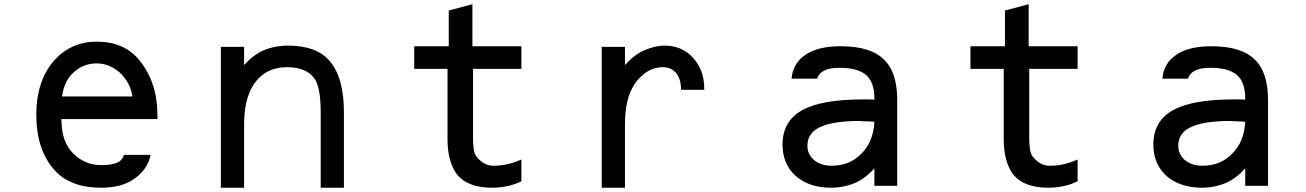

<svg xmlns="http://www.w3.org/2000/svg" viewBox="-20 -876 6097 896"><path d="M269.5 -425.8Q279.3 -498 322.3 -537.1Q368.2 -580.1 430.7 -580.1Q490.2 -580.1 539.1 -537.1Q589.8 -488.3 597.7 -425.8ZM558.6 -153.3Q550.8 -130.9 535.2 -121.1Q507.8 -105.5 453.1 -105.5Q376 -105.5 322.3 -159.2Q266.6 -212.9 266.6 -320.3H714.8V-336.9Q714.8 -492.2 629.9 -595.7Q559.6 -681.6 430.7 -681.6Q313.5 -681.6 234.4 -595.7Q149.4 -500 149.4 -340.8Q149.4 -176.8 234.4 -82Q307.6 0 453.1 0Q551.8 0 611.3 -44.9Q670.9 -89.8 682.6 -153.3Z M1119.1 -572.3V-657.2H1010.7V0H1119.1V-295.9Q1119.1 -415 1165 -483.4Q1218.8 -562.5 1318.4 -562.5Q1406.2 -562.5 1444.3 -513.7Q1476.6 -475.6 1476.6 -351.6V0H1585V-351.6Q1585 -511.7 1520.5 -588.9Q1459 -663.1 1325.2 -663.1Q1252.9 -663.1 1194.3 -633.8Q1154.3 -611.3 1119.1 -572.3Z M2184.6 -856.4 2074.2 -827.1V-660.2H1913.1V-554.7H2068.4V-226.6Q2068.4 -119.1 2114.3 -59.6Q2165 0 2276.4 0Q2340.8 0 2399.4 -23.4Q2407.2 -28.3 2413.1 -29.3V-131.8Q2348.6 -102.5 2284.2 -102.5Q2235.4 -102.5 2202.1 -147.5Q2187.5 -165 2187.5 -232.4V-554.7H2413.1V-660.2H2184.6Z M2896.5 -572.3V-657.2H2788.1V0H2896.5V-295.9Q2896.5 -417 2941.4 -483.4Q2996.1 -562.5 3073.2 -562.5Q3113.3 -562.5 3136.7 -533.2Q3158.2 -505.9 3158.2 -457H3266.6V-462.9Q3266.6 -548.8 3213.9 -606.4Q3163.1 -663.1 3081.1 -663.1Q3031.2 -663.1 2970.7 -633.8Q2936.5 -616.2 2896.5 -572.3Z M4060.5 -307.6Q4055.7 -214.8 4001 -160.2Q3946.3 -102.5 3861.3 -102.5Q3810.5 -102.5 3779.3 -128.9Q3748 -155.3 3748 -196.3Q3748 -255.9 3807.6 -283.2Q3869.1 -311.5 3989.3 -311.5Q3991.2 -311.5 3996.1 -311Q4001 -310.5 4009.8 -310.1Q4018.6 -309.6 4026.4 -309.6Q4032.2 -309.6 4043.9 -309.1Q4055.7 -308.6 4060.5 -307.6ZM4060.5 -90.8V-8.8H4167V-409.2Q4167 -541 4103.5 -599.6Q4042 -660.2 3902.3 -660.2Q3797.9 -660.2 3740.2 -621.1Q3680.7 -583 3673.8 -508.8H3793Q3801.8 -535.2 3827.1 -546.9Q3851.6 -559.6 3899.4 -559.6Q3983.4 -559.6 4022.5 -525.4Q4060.5 -492.2 4060.5 -415V-411.1Q4045.9 -411.1 4034.2 -412.1H4007.8Q3812.5 -412.1 3722.7 -361.3Q3631.8 -310.5 3631.8 -201.2Q3631.8 -110.4 3693.4 -54.7Q3756.8 0 3858.4 0Q3917 0 3970.7 -22.5Q4019.5 -43.9 4060.5 -90.8Z M4780.3 -856.4 4669.9 -827.1V-660.2H4508.8V-554.7H4664.1V-226.6Q4664.1 -119.1 4710 -59.6Q4760.7 0 4872.1 0Q4936.5 0 4995.1 -23.4Q5002.9 -28.3 5008.8 -29.3V-131.8Q4944.3 -102.5 4879.9 -102.5Q4831.1 -102.5 4797.9 -147.5Q4783.2 -165 4783.2 -232.4V-554.7H5008.8V-660.2H4780.3Z M5791 -307.6Q5786.1 -214.8 5731.4 -160.2Q5676.8 -102.5 5591.8 -102.5Q5541 -102.5 5509.8 -128.9Q5478.5 -155.3 5478.5 -196.3Q5478.5 -255.9 5538.1 -283.2Q5599.6 -311.5 5719.7 -311.5Q5721.7 -311.5 5726.6 -311Q5731.4 -310.5 5740.2 -310.1Q5749 -309.6 5756.8 -309.6Q5762.7 -309.6 5774.4 -309.1Q5786.1 -308.6 5791 -307.6ZM5791 -90.8V-8.8H5897.5V-409.2Q5897.5 -541 5834 -599.6Q5772.5 -660.2 5632.8 -660.2Q5528.3 -660.2 5470.7 -621.1Q5411.1 -583 5404.3 -508.8H5523.4Q5532.2 -535.2 5557.6 -546.9Q5582 -559.6 5629.9 -559.6Q5713.9 -559.6 5752.9 -525.4Q5791 -492.2 5791 -415V-411.1Q5776.4 -411.1 5764.6 -412.1H5738.3Q5543 -412.1 5453.1 -361.3Q5362.3 -310.5 5362.3 -201.2Q5362.3 -110.4 5423.8 -54.7Q5487.3 0 5588.9 0Q5647.5 0 5701.2 -22.5Q5750 -43.9 5791 -90.8Z"/></svg>

Font: OCR-B
Style: Regular
Weight: 400
Version: 1.1